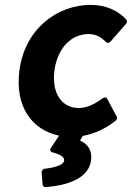

<svg xmlns="http://www.w3.org/2000/svg" viewBox="-20 -535 539 784"><path d="M318 20C363 12 411 -9 452 -42C457 -46 460 -53 457 -58L418 -131C413 -140 405 -137 400 -134C371 -113 338 -94 302 -94C234 -94 191 -151 202 -245C214 -339 271 -396 342 -396C369 -396 390 -386 412 -364C419 -357 427 -361 431 -365L495 -438C499 -442 500 -450 496 -455C465 -489 416 -515 350 -515C213 -515 80 -416 59 -245C41 -99 110 -5 221 19L188 69C180 82 191 86 194 87C236 98 243 110 242 121C240 135 216 148 163 154C154 155 150 163 150 169L154 219C154 224 159 229 166 229C251 223 343 195 352 119C357 77 337 53 307 39Z"/></svg>

Font: Falling Sky
Style: BdObl
Weight: 700
Designer: Paul D. Hunt
Foundry: Adobe Systems Incorporated
Version: Version 1.02